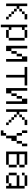

<svg xmlns="http://www.w3.org/2000/svg" viewBox="1918 -2458 665 4540"><g transform="rotate(90 2250.0 -187.5)"><path d="M437.5 0V-62.5H375V0ZM437.5 -437.5V-500H312.5V-437.5H250V-375H187.5V-312.5H125V-500H62.5Q62.5 -500 62.5 0H125Q125 0 125 -250H187.5V-187.5H250V-125H312.5V-62.5H375V-125H312.5V-187.5H250V-250H187.5V-312.5H250V-375H312.5V-437.5Z M562.5 -500Q562.5 -500 562.5 125H625V-62.5H687.5V0H875V-62.5H687.5V-125H625Q625 -125 625 -375H687.5V-437.5H625V-500ZM875 -62.5H937.5Q937.5 -62.5 937.5 -437.5H875Q875 -437.5 875 -62.5ZM687.5 -437.5H875V-500H687.5Z M1062.5 -500Q1062.5 -500 1062.5 0H1187.5Q1187.5 0 1187.5 -125H1125Q1125 -125 1125 -500ZM1375 -375Q1375 -375 1375 0H1437.5Q1437.5 0 1437.5 -500H1312.5Q1312.5 -500 1312.5 -375H1250Q1250 -375 1250 -250H1187.5Q1187.5 -250 1187.5 -125H1250Q1250 -125 1250 -250H1312.5Q1312.5 -250 1312.5 -375Z M2000 -437.5V-500H1562.5V-437.5H1750V0H1812.5V-437.5Z M2062.5 -500Q2062.5 -500 2062.5 0H2187.5Q2187.5 0 2187.5 -125H2125Q2125 -125 2125 -500ZM2375 -375Q2375 -375 2375 0H2437.5Q2437.5 0 2437.5 -500H2312.5Q2312.5 -500 2312.5 -375H2250Q2250 -375 2250 -250H2187.5Q2187.5 -250 2187.5 -125H2250Q2250 -125 2250 -250H2312.5Q2312.5 -250 2312.5 -375Z M2937.5 0V-62.5H2875V0ZM2937.5 -437.5V-500H2812.5V-437.5H2750V-375H2687.5V-312.5H2625V-500H2562.5Q2562.5 -500 2562.5 0H2625Q2625 0 2625 -250H2687.5V-187.5H2750V-125H2812.5V-62.5H2875V-125H2812.5V-187.5H2750V-250H2687.5V-312.5H2750V-375H2812.5V-437.5Z M3125 62.5H3062.5V125H3187.5Q3187.5 125 3187.5 0H3125ZM3187.5 0H3250Q3250 0 3250 -125H3312.5Q3312.5 -125 3312.5 -250H3187.5Q3187.5 -250 3187.5 0ZM3187.5 -250Q3187.5 -250 3187.5 -375H3125Q3125 -375 3125 -250ZM3312.5 -250H3375Q3375 -250 3375 -375H3312.5Q3312.5 -375 3312.5 -250ZM3125 -375Q3125 -375 3125 -500H3062.5Q3062.5 -500 3062.5 -375ZM3375 -375H3437.5Q3437.5 -375 3437.5 -500H3375Q3375 -500 3375 -375Z M3562.5 -500Q3562.5 -500 3562.5 0H3875V-62.5H3625V-250H3875V-62.5H3937.5V-250H3875V-312.5H3625Q3625 -312.5 3625 -437.5H3875Q3875 -437.5 3875 -312.5H3937.5Q3937.5 -312.5 3937.5 -437.5H3875V-500Z M4125 -62.5V0H4312.5V-62.5ZM4125 -62.5V-250H4062.5V-62.5ZM4375 -62.5V0H4437.5V-437.5H4375Q4375 -437.5 4375 -312.5H4125V-250H4375Q4375 -250 4375 -125H4312.5V-62.5ZM4125 -437.5H4062.5V-375H4125ZM4125 -437.5H4375V-500H4125Z"/></g></svg>

Font: Unifont
Style: Regular
Weight: 500
Version: Version 15.1.04